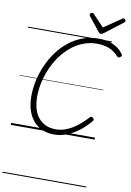

<svg xmlns="http://www.w3.org/2000/svg" viewBox="-166 -1336 1303 1916"><g transform="rotate(10 486.0 -378.5)"><path d="M442 20Q375 20 321.5 -3Q268 -26 230 -70Q192 -114 172 -177Q152 -240 152 -319Q152 -395 169 -474.5Q186 -554 219 -630Q252 -706 300.5 -773Q349 -840 412 -891Q475 -942 551 -971Q627 -1000 716 -1000Q773 -1000 820 -987Q867 -974 904.5 -948.5Q942 -923 968 -886Q974 -876 970.5 -868.5Q967 -861 955 -854Q945 -848 938.5 -849.5Q932 -851 921 -863Q896 -891 864.5 -909.5Q833 -928 795 -937.5Q757 -947 710 -947Q634 -947 567.5 -921Q501 -895 445.5 -848.5Q390 -802 346 -741Q302 -680 272 -610Q242 -540 226 -467Q210 -394 210 -323Q210 -255 226 -201Q242 -147 273 -110Q304 -73 348 -53.5Q392 -34 449 -34Q493 -34 534 -47Q575 -60 614 -83.5Q653 -107 690.5 -139.5Q728 -172 764 -211Q773 -220 780.5 -219Q788 -218 796 -210Q806 -201 806 -193.5Q806 -186 797 -176Q741 -110 681.5 -67Q622 -24 562 -2Q502 20 442 20ZM925 -1242Q933 -1242 940 -1234.5Q947 -1227 947 -1220Q947 -1214 945 -1210.5Q943 -1207 938 -1203L757 -1064Q748 -1057 741 -1054Q734 -1051 726 -1051Q719 -1051 713.5 -1054.5Q708 -1058 702 -1065L590 -1206Q587 -1210 585.5 -1214Q584 -1218 584 -1222Q584 -1231 593 -1236.5Q602 -1242 609 -1242Q616 -1242 619.5 -1239Q623 -1236 627 -1231L736 -1116L904 -1231Q911 -1236 915 -1239Q919 -1242 925 -1242ZM0 475H850V485H0ZM0 -20H850V0H0ZM0 -505H850V-500H0ZM0 -995H850V-985H0Z"/></g></svg>

Font: Playwrite SK Guides
Style: Regular
Weight: 400
Designer: Veronika Burian, José Scaglione
Foundry: TypeTogether
Version: Version 1.003